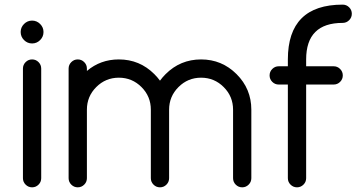

<svg xmlns="http://www.w3.org/2000/svg" viewBox="-20 -801 1524 821"><path d="M166 -664.1Q166 -644 151.6 -629.6Q137.2 -615.2 117.2 -615.2Q97.2 -615.2 82.8 -629.6Q68.4 -644 68.4 -664.1Q68.4 -684.1 82.8 -698.5Q97.2 -712.9 117.2 -712.9Q137.2 -712.9 151.6 -698.5Q166 -684.1 166 -664.1ZM78.1 -507.8Q78.1 -523.9 89.6 -535.4Q101.1 -546.9 117.2 -546.9Q133.3 -546.9 144.8 -535.4Q156.2 -523.9 156.2 -507.8V-39.1Q156.2 -22.9 144.8 -11.5Q133.3 0 117.2 0Q101.1 0 89.6 -11.5Q78.1 -22.9 78.1 -39.1Z M351.6 -39.1Q351.6 -22.9 340.1 -11.5Q328.6 0 312.5 0Q296.4 0 284.9 -11.5Q273.4 -22.9 273.4 -39.1V-507.8Q273.4 -523.9 284.9 -535.4Q296.4 -546.9 312.5 -546.9Q328.6 -546.9 340.1 -535.4Q351.6 -523.9 351.6 -507.8V-497.6Q409.7 -546.9 488.3 -546.9Q577.1 -546.9 640.1 -483.9Q653.3 -470.7 664.1 -456.1Q674.8 -470.7 688 -483.9Q751 -546.9 839.8 -546.9Q928.7 -546.9 991.7 -483.9Q1054.7 -420.9 1054.7 -332V-39.1Q1054.7 -22.9 1043.2 -11.5Q1031.7 0 1015.6 0Q999.5 0 988 -11.5Q976.6 -22.9 976.6 -39.1V-332Q976.6 -388.7 936.5 -428.7Q896.5 -468.8 839.8 -468.8Q783.2 -468.8 743.2 -428.7Q703.1 -388.7 703.1 -332V-39.1Q703.1 -22.9 691.7 -11.5Q680.2 0 664.1 0Q647.9 0 636.5 -11.5Q625 -22.9 625 -39.1V-332Q625 -388.7 585 -428.7Q544.9 -468.8 488.3 -468.8Q431.6 -468.8 391.6 -428.7Q351.6 -388.7 351.6 -332Z M1445.3 -781.2Q1461.4 -781.2 1472.9 -769.8Q1484.4 -758.3 1484.4 -742.2Q1484.4 -726.1 1472.9 -714.6Q1461.4 -703.1 1445.3 -703.1Q1289.1 -703.1 1289.1 -546.9V-517.6H1406.7Q1422.9 -517.6 1434.3 -506.1Q1445.8 -494.6 1445.8 -478.5Q1445.8 -462.4 1434.3 -450.9Q1422.9 -439.5 1406.7 -439.5H1289.1V-39.1Q1289.1 -22.9 1277.6 -11.5Q1266.1 0 1250 0Q1233.9 0 1222.4 -11.5Q1210.9 -22.9 1210.9 -39.1V-439.5H1171.9Q1155.8 -439.5 1144.3 -450.9Q1132.8 -462.4 1132.8 -478.5Q1132.8 -494.6 1144.3 -506.1Q1155.8 -517.6 1171.9 -517.6H1210.9V-546.9Q1210.9 -781.2 1445.3 -781.2Z"/></svg>

Font: Comfortaa
Style: Regular
Weight: 400
Designer: Johan Aakerlund - aajohan
Foundry: Johan Aakerlund
Version: Version 2.004 2013